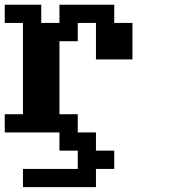

<svg xmlns="http://www.w3.org/2000/svg" viewBox="-20 -558 732 809"><path d="M76.7 230.5V153.8H307.6V76.7H230.5V0H0V-76.7H76.7V-461.4H0V-538.1H153.8V-461.4H230.5V-538.1H461.4V-461.4H538.1V-307.6H384.3V-461.4H307.6V-384.3H230.5V-76.7H307.6V0H384.3V76.7H461.4V153.8H384.3V230.5Z"/></svg>

Font: Good Old DOS
Style: Regular
Weight: 400
Designer: Vasily Draigo
Foundry: Vasily Draigo
Version: 1.0